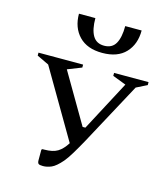

<svg xmlns="http://www.w3.org/2000/svg" viewBox="-120 -905 877 1006"><g transform="rotate(15 319.0 -402.0)"><path d="M308 -49Q276 -12 252.5 -2Q229 8 207 8Q188 8 182.5 3Q177 -2 177 -16V-73L182 -77H191Q238 -77 264 -93Q290 -109 312 -144L96 -513L31 -544V-560H273V-544L197 -514L355 -244H370L514 -516L441 -544V-560H628V-544L570 -515L387 -176Q365 -136 344.5 -102Q324 -68 308 -49ZM183 -812H272Q272 -750 291.5 -717Q311 -684 353 -684Q396 -684 415 -717Q434 -750 434 -812H523Q523 -737 479.5 -691Q436 -645 353 -645Q271 -645 227 -691Q183 -737 183 -812Z"/></g></svg>

Font: Spectral SC Medium
Style: Regular
Weight: 500
Designer: Jean-Baptiste Levee
Foundry: Production Type
Version: Version 2.001